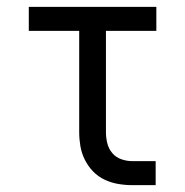

<svg xmlns="http://www.w3.org/2000/svg" viewBox="-20 -540 540 560"><path d="M366 0Q345 0 324.5 -3.5Q304 -7 285 -16Q266 -25 251.5 -40Q237 -55 227.5 -74Q218 -93 214.5 -113.5Q211 -134 211 -155V-450H64V-520H436V-450H289V-155Q289 -138 293 -122Q297 -106 307.5 -93.5Q318 -81 334 -75.5Q350 -70 366 -70H434V0Z"/></svg>

Font: Zed Sans
Style: Regular
Weight: 400
Designer: Belleve Invis
Foundry: Belleve Invis
Version: Version 1.0.0; ttfautohint (v1.8.4)